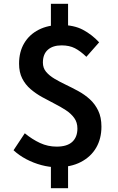

<svg xmlns="http://www.w3.org/2000/svg" viewBox="-20 -863 620 1007"><path d="M277 14Q239 14 197.5 3Q156 -8 118 -28Q80 -48 51 -75L110 -164Q149 -132 190 -113Q231 -94 277 -94Q332 -94 359 -119Q386 -144 386 -189Q386 -221 369.5 -244Q353 -267 325.5 -285Q298 -303 265.5 -319.5Q233 -336 200.5 -354Q168 -372 140.5 -395.5Q113 -419 96.5 -451.5Q80 -484 80 -529Q80 -591 107 -636.5Q134 -682 183 -707Q232 -732 297 -732Q368 -732 415.5 -706.5Q463 -681 500 -641L433 -565Q402 -595 373 -610Q344 -625 303 -625Q257 -625 231 -602Q205 -579 205 -535Q205 -506 222 -486Q239 -466 266 -450Q293 -434 325.5 -418.5Q358 -403 391 -385Q424 -367 451 -342.5Q478 -318 495 -283Q512 -248 512 -199Q512 -136 484.5 -88.5Q457 -41 404.5 -13.5Q352 14 277 14ZM247 124V-38H337V124ZM247 -689V-843H337V-689Z"/></svg>

Font: Noto Sans SC SemiBold
Style: Regular
Weight: 600
Designer: Ryoko NISHIZUKA 西塚涼子 (kana, bopomofo & ideographs); Paul D. Hunt (Latin, Greek & Cyrillic); Sandoll Communications 산돌커뮤니
Foundry: Adobe
Version: Version 2.004-H2;hotconv 1.0.118;makeotfexe 2.5.65603